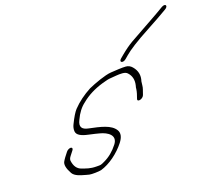

<svg xmlns="http://www.w3.org/2000/svg" viewBox="-109 -904 1108 1023"><g transform="rotate(-15 445.0 -392.0)"><path d="M607.4 -553 623.2 -569C646.1 -593 692.8 -629 764.9 -676C813.7 -708 851.5 -734 877.9 -753C900.2 -768 889.6 -787 865.7 -771C843.8 -755 822.5 -740 801.6 -726C780.7 -712 735.9 -682 666.2 -634C644.9 -619 624 -601 600.7 -578L584.8 -562C566.9 -544 589 -534 607.4 -553ZM178.3 -157 161.5 -131C157.1 -124 153.6 -117 150.7 -111C142.8 -95 149.5 -72 169.7 -42C183.8 -22 213.4 -17 244.4 -11L261.9 -8C274 -6 317.4 -11 328.4 -15C377.7 -34 428.9 -79 461.5 -129C478.8 -156 482.2 -179 469 -197C443.3 -232 386.7 -239 319.6 -247C285.6 -251 270.5 -267 285.7 -304C298 -339 315.8 -367 338.6 -387C369.9 -418 408.7 -442 454.6 -460C477 -469 493.4 -474 502.9 -475C524.4 -478 547.4 -484 571.4 -484C584.4 -484 593.9 -481 599.9 -475C620.1 -457 627.8 -432 623 -402C621.5 -395 620.6 -389 621.1 -384C620.7 -369 615.9 -349 611 -331C608.2 -313 641.1 -323 646.9 -343L654.2 -372C658.6 -387 656.5 -403 657.9 -416C665.6 -448 657.4 -476 633.8 -499C623.7 -509 612.1 -514 598.1 -514C578.1 -514 539.2 -508 513.2 -504C479.8 -499 418.5 -470 384.1 -451C345.8 -426 312.5 -397 286.3 -364C275.4 -350 263.1 -325 249.3 -289C244.4 -277 242.5 -263 244.6 -251C247.8 -231 270.4 -220 310.9 -215C321.4 -214 333.4 -212 347.4 -210L371.5 -206C415 -199 460.7 -174 431 -128C409.8 -95 385 -71 355.6 -54C333.2 -41 335.7 -42 309.7 -40C273.2 -37 254.7 -44 229.6 -50C205.6 -56 190.4 -74 183.7 -105C182.2 -112 184.6 -121 191.5 -131L208.3 -157C213.3 -165 210.7 -172 202.7 -172C194.7 -172 183.3 -165 178.3 -157Z"/></g></svg>

Font: MewTooHand
Style: UltimateIta
Weight: 400
Designer: Mew Too, Robert Jablonski
Version: Version 0.77